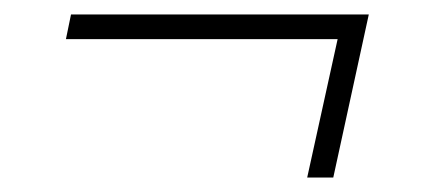

<svg xmlns="http://www.w3.org/2000/svg" viewBox="-20 -292 595 265"><path d="M404 -47 446 -238H71L78 -272H489L440 -47Z"/></svg>

Font: Saira SemiExpanded Thin
Style: Italic
Weight: 250
Width: 6
Italic angle: -12°
Designer: Hector Gatti with collaboration of the Omnibus-Type team
Foundry: Omnibus-Type
Version: Version 1.101